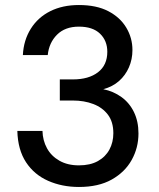

<svg xmlns="http://www.w3.org/2000/svg" viewBox="-20 -732 632 764"><path d="M294 12Q227 12 171.5 -12.5Q116 -37 83.5 -86.5Q51 -136 49 -211H149Q150 -173 167 -142Q184 -111 216.5 -92.5Q249 -74 294 -74Q339 -74 369.5 -91Q400 -108 415.5 -137Q431 -166 431 -202Q431 -247 409.5 -275.5Q388 -304 351.5 -318Q315 -332 270 -332H218V-416H270Q333 -416 370 -444.5Q407 -473 407 -526Q407 -570 378 -598Q349 -626 294 -626Q239 -626 207 -594Q175 -562 170 -513H71Q74 -572 102.5 -617.5Q131 -663 180 -687.5Q229 -712 294 -712Q364 -712 411 -687.5Q458 -663 482.5 -622Q507 -581 507 -533Q507 -496 493 -464Q479 -432 453.5 -409.5Q428 -387 391 -377Q431 -369 463 -346Q495 -323 513 -286Q531 -249 531 -201Q531 -144 504 -95.5Q477 -47 424.5 -17.5Q372 12 294 12Z"/></svg>

Font: DM Sans 20pt Medium
Style: Regular
Weight: 500
Version: Version 4.004;gftools[0.9.30]